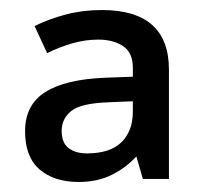

<svg xmlns="http://www.w3.org/2000/svg" viewBox="-20 -742 404 383"><path d="M183 -722Q317 -722 317 -603V-385H265L252 -430Q231 -407 202.5 -393Q174 -379 137 -379Q88 -379 59 -404Q30 -429 30 -480Q30 -533 70.5 -558.5Q111 -584 191 -587L245 -589V-607Q245 -637 225.5 -650Q206 -663 176 -663Q150 -663 124 -655.5Q98 -648 74 -636L49 -690Q77 -704 111 -713Q145 -722 183 -722ZM197 -538Q141 -536 122 -520.5Q103 -505 103 -481Q103 -457 117 -446.5Q131 -436 153 -436Q200 -436 222.5 -458.5Q245 -481 245 -519V-540Z"/></svg>

Font: Noto Sans Tai Tham Medium
Style: Regular
Weight: 500
Designer: Monotype Design Team 2013. Revised by David WIlliams 2020
Foundry: Monotype Imaging Inc.
Version: Version 2.002; ttfautohint (v1.8.4.7-5d5b)